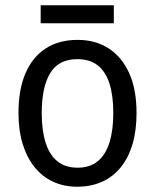

<svg xmlns="http://www.w3.org/2000/svg" viewBox="-20 -697 586 727"><path d="M497 -269Q497 -203 482 -152Q467 -101 438 -64.5Q409 -28 367 -9Q325 10 272 10Q222 10 181 -9Q140 -28 111 -64Q82 -100 66 -151.5Q50 -203 50 -269Q50 -358 76.5 -419.5Q103 -481 153 -513.5Q203 -546 274 -546Q341 -546 391 -514Q441 -482 469 -420.5Q497 -359 497 -269ZM138 -269Q138 -204 152.5 -157.5Q167 -111 197 -86.5Q227 -62 274 -62Q320 -62 350 -86.5Q380 -111 394.5 -157.5Q409 -204 409 -269Q409 -335 394.5 -380.5Q380 -426 350 -449.5Q320 -473 273 -473Q202 -473 170 -420Q138 -367 138 -269ZM411 -677V-609H134V-677Z"/></svg>

Font: Noto Sans Khmer SemiCondensed
Style: Regular
Weight: 400
Width: 4
Designer: Danh Hong and the Monotype Design Team
Foundry: Monotype Imaging Inc.
Version: Version 2.004